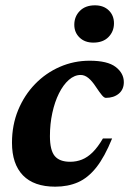

<svg xmlns="http://www.w3.org/2000/svg" viewBox="-20 -688 485 721"><path d="M283 -406.5Q259.5 -406.5 238.5 -388Q217.5 -369.5 201.5 -337.5Q185.5 -305.5 176.5 -264Q167.5 -222.5 167.5 -177Q167.5 -124 185.5 -102.2Q203.5 -80.5 243.5 -80.5Q267 -80.5 287.8 -88.8Q308.5 -97 328 -116.2Q347.5 -135.5 366.5 -168H401Q373 -99 341.8 -59.5Q310.5 -20 272.8 -3.5Q235 13 187.5 13Q107.5 13 66.2 -29.5Q25 -72 25 -152Q25 -218.5 48.2 -274.8Q71.5 -331 111.8 -372.5Q152 -414 204.8 -437Q257.5 -460 316.5 -460Q384 -460 414.5 -436.5Q445 -413 445 -379.5Q445 -352 426 -336.2Q407 -320.5 377.5 -320.5Q371 -320.5 362.5 -330.8Q354 -341 340 -362Q326 -383.5 312 -395Q298 -406.5 283 -406.5ZM330.5 -528Q298.5 -528 278.8 -547Q259 -566 259 -595Q259 -626 279.8 -647Q300.5 -668 336.5 -668Q369 -668 388.5 -649Q408 -630 408 -600.5Q408 -570 387.5 -549Q367 -528 330.5 -528Z"/></svg>

Font: Newsreader 16pt 16pt
Style: Bold Italic
Weight: 700
Italic angle: -17°
Version: Version 1.003